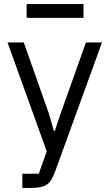

<svg xmlns="http://www.w3.org/2000/svg" viewBox="-20 -725 539 945"><path d="M17 0ZM403 -516H482L251 120Q242 143 233 158.5Q224 174 211 183Q198 192 178.5 196Q159 200 131 200H90V130H171L210 20L17 -516H97L221 -165L245 -81H250L278 -165ZM111 -705H391V-637H111Z"/></svg>

Font: Aneliza
Style: Regular
Weight: 400
Designer: Mike Abbink, Paul van der Laan, Pieter van Rosmalen
Foundry: Bold Monday
Version: Version 3.001;September 8, 2019;FontCreator 11.5.0.2425 64-b